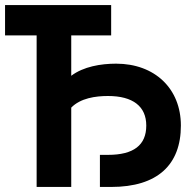

<svg xmlns="http://www.w3.org/2000/svg" viewBox="-20 -740 776 760"><path d="M125 -600V0H262V-314C298.5 -351.5 358 -360 407.5 -360C506 -360 559 -319 559 -243C559 -165.5 509 -127 407.5 -127H375.5V0H420C604 0 696 -88 696 -243C696 -389.5 592.5 -488 439.5 -488C379.5 -488 310 -476.5 262 -440V-600H420V-720H0V-600Z"/></svg>

Font: Vela Sans ExtBd
Style: Regular
Weight: 800
Designer: Principal design: Mikhail Sharanda - project Manrope.
Design modification: Ravid Balaliev
Foundry: Mikhail Sharanda
Version: Version 1.001